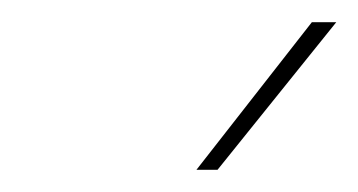

<svg xmlns="http://www.w3.org/2000/svg" viewBox="-20 -633 323 173"><path d="M283 -613 176 -480H157L261 -613Z"/></svg>

Font: Josefin Sans Thin Thin
Style: Italic
Weight: 250
Italic angle: -7°
Version: Version 2.000